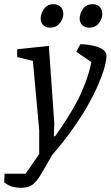

<svg xmlns="http://www.w3.org/2000/svg" viewBox="-73 -726 528 916"><path d="M28 170Q9 170 -11 165.5Q-31 161 -53 144L-51 103H49L114 9V-105L84 -435L9 -454V-491L160 -507L186 -138L184 -76H190Q222 -121 249 -163.5Q276 -206 298 -249Q320 -292 336.5 -337Q353 -382 363 -430L291 -479L310 -515Q332 -515 354 -511.5Q376 -508 394.5 -501.5Q413 -495 424 -484.5Q435 -474 435 -460Q435 -438 425 -402.5Q415 -367 395 -320.5Q375 -274 344 -220Q313 -166 271.5 -107.5Q230 -49 177 12L124 103Q104 138 83.5 154Q63 170 28 170ZM165 -594Q145 -594 133 -606.5Q121 -619 121 -637Q121 -660 136.5 -683Q152 -706 183 -706Q203 -706 216 -693.5Q229 -681 229 -659Q229 -636 212 -615Q195 -594 165 -594ZM352 -594Q332 -594 319.5 -606.5Q307 -619 307 -637Q307 -660 322.5 -683Q338 -706 370 -706Q390 -706 402.5 -693.5Q415 -681 415 -659Q415 -636 398.5 -615Q382 -594 352 -594Z"/></svg>

Font: Faustina VF Beta
Style: Italic
Weight: 400
Italic angle: -8°
Designer: Alfonso Garcia
Foundry: Omnibus-Type
Version: Version 1.006